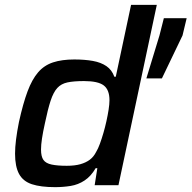

<svg xmlns="http://www.w3.org/2000/svg" viewBox="-20 -763 789 791"><path d="M207 8Q148 8 111.5 -4Q75 -16 58.5 -46.5Q42 -77 42 -130Q42 -155 46 -187.5Q50 -220 58 -260Q75 -337 93.5 -386.5Q112 -436 137 -465Q162 -494 198.5 -506Q235 -518 286 -518Q329 -518 362.5 -512Q396 -506 418.5 -490.5Q441 -475 451 -447H457L520 -743H626L468 0H370L381 -70H374Q355 -37 328.5 -19.5Q302 -2 271 3Q240 8 207 8ZM255 -80Q288 -80 311 -86.5Q334 -93 350 -105Q366 -117 376 -137Q384 -150 391.5 -170.5Q399 -191 406 -215Q413 -239 418.5 -264Q424 -289 427.5 -311.5Q431 -334 431 -350Q431 -393 407.5 -411Q384 -429 326 -429Q284 -429 258 -423.5Q232 -418 216 -400.5Q200 -383 188.5 -348Q177 -313 165 -255Q157 -219 153 -192.5Q149 -166 149 -147Q149 -118 159 -104Q169 -90 193 -85Q217 -80 255 -80ZM583 -440 637 -617 655 -688H749L732 -617L647 -440Z"/></svg>

Font: Saira Thin Medium
Style: Italic
Weight: 500
Italic angle: -12°
Version: Version 1.101